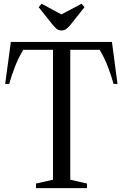

<svg xmlns="http://www.w3.org/2000/svg" viewBox="-20 -980 639 1000"><path d="M167.5 0V-24L256 -44V-720.5H101Q75.5 -678 57.5 -631.5Q39.5 -585 28 -543H7L36.5 -761.5H563L592 -543H571.5Q560 -585 542.2 -631.5Q524.5 -678 499 -720.5H346V-44L433 -24V0ZM300 -821.5Q285 -821.5 276 -829Q267 -836.5 256 -849L181.5 -942.5L196.5 -960.5L300 -905L405 -960.5L420 -942.5L345.5 -849Q333 -834.5 323.5 -828Q314 -821.5 300 -821.5Z"/></svg>

Font: Libre Caslon Condensed
Style: Regular
Weight: 400
Designer: Pablo Impallari, Rodrigo Fuenzalida, Katja Schimmel, Ertekin Erdin
Foundry: Pablo Impallari, Rodrigo Fuenzalida
Version: Version 2.000; ttfautohint (v1.8.4.7-5d5b);gftools[0.9.33]